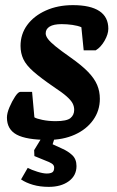

<svg xmlns="http://www.w3.org/2000/svg" viewBox="-20 -534 456 748"><path d="M168 11Q83 11 45 -9.5Q7 -30 7 -76Q7 -93 17 -116.5Q27 -140 39 -158Q51 -176 59 -176H105L114 -77Q121 -72 145 -67Q169 -62 197 -62Q240 -62 254.5 -74Q269 -86 269 -106Q269 -120 262.5 -132Q256 -144 239 -159Q222 -174 190 -195Q139 -230 110.5 -255Q82 -280 71 -303.5Q60 -327 60 -355Q60 -401 86 -436.5Q112 -472 158.5 -493Q205 -514 264 -514Q332 -514 367 -491Q402 -468 402 -422Q402 -401 387.5 -375.5Q373 -350 353 -338H306L297 -428Q283 -434 262 -437Q241 -440 220 -440Q189 -440 173.5 -430.5Q158 -421 158 -404Q158 -394 167 -382Q176 -370 197 -353Q218 -336 255 -310Q299 -279 323.5 -253.5Q348 -228 358.5 -203Q369 -178 369 -149Q369 -103 343 -66.5Q317 -30 271.5 -9.5Q226 11 168 11ZM170 194Q136 194 108.5 186Q81 178 62 165L88 120Q103 128 125.5 135Q148 142 162 142Q176 142 183.5 137.5Q191 133 191 119Q191 109 181.5 103Q172 97 158 92L114 74L113 51L144 0H194L185 28L222 45Q245 55 261.5 70.5Q278 86 278 113Q278 150 248 172Q218 194 170 194Z"/></svg>

Font: Faustina Light
Style: Bold Italic
Weight: 700
Italic angle: -8°
Version: Version 1.200